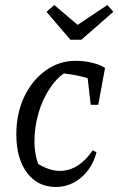

<svg xmlns="http://www.w3.org/2000/svg" viewBox="-20 -735 471 764"><path d="M202 9Q130 9 87.5 -47.5Q45 -104 45 -200Q45 -283 76 -349Q107 -415 161 -454Q215 -493 281 -493Q314 -493 345.5 -485.5Q377 -478 398 -465L371 -408Q302 -438 217 -444L257 -457Q214 -435 182 -389Q150 -343 133.5 -286Q117 -229 117 -172Q117 -143 123 -114.5Q129 -86 141 -62L125 -87Q148 -72 171.5 -63.5Q195 -55 218 -55Q255 -55 288 -75.5Q321 -96 349 -137L364 -129Q348 -67 303.5 -29Q259 9 202 9ZM341 -318 324 -466 398 -465 371 -318ZM260 -577 165 -688 196 -715 289 -636 407 -715 431 -688 304 -577Z"/></svg>

Font: Piazzolla 24pt
Style: Italic
Weight: 400
Italic angle: -11.3°
Designer: Juan Pablo del Peral
Foundry: Huerta Tipografica
Version: Version 2.005